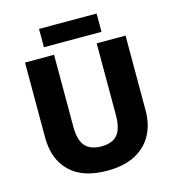

<svg xmlns="http://www.w3.org/2000/svg" viewBox="-127 -987 1011 1105"><g transform="rotate(-15 378.5 -435.0)"><path d="M678 -268Q678 -186 644.5 -123.5Q611 -61 544 -25.5Q477 10 376 10Q231 10 155 -64Q79 -138 79 -267V-714H252V-286Q252 -204 284 -169Q316 -134 379 -134Q446 -134 476 -170.5Q506 -207 506 -287V-714H678ZM550 -880V-771H207V-880Z"/></g></svg>

Font: Noto Sans Thaana ExtraBold
Style: Regular
Weight: 800
Designer: David Williams
Foundry: Google Inc.
Version: Version 3.001; ttfautohint (v1.8.4.7-5d5b)